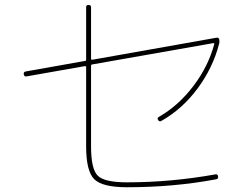

<svg xmlns="http://www.w3.org/2000/svg" viewBox="-20 -790 1040 800"><path d="M90.8 -471.7Q81.1 -469.7 79.1 -480Q77.1 -490.2 86.9 -492.2L334 -536.1Q338.9 -536.1 338.9 -541V-759.8Q338.9 -769.5 349.1 -769.5Q359.4 -769.5 359.4 -759.8V-544.9Q359.4 -541 364.3 -541L881.8 -632.8Q891.6 -634.8 893.6 -625Q895.5 -614.3 892.6 -606.4Q867.2 -507.8 803.7 -421.9Q740.2 -335.9 652.3 -286.1Q644.5 -281.2 638.7 -290Q633.8 -297.9 641.6 -302.7Q723.6 -349.6 786.1 -432.1Q848.6 -514.6 873 -607.4Q874 -608.4 872.6 -609.4Q871.1 -610.4 869.1 -610.4L364.3 -521.5Q359.4 -521.5 359.4 -514.6V-179.7Q359.4 -85.9 387.2 -58.1Q415 -30.3 508.8 -30.3Q692.4 -30.3 877.9 -63.5Q886.7 -65.4 888.7 -55.2Q890.6 -44.9 880.9 -43Q704.1 -9.8 508.8 -9.8Q406.2 -9.8 372.6 -43.5Q338.9 -77.1 338.9 -179.7V-510.7Q338.9 -514.6 334 -514.6Z"/></svg>

Font: Rounded-L Mgen+ 2m thin
Style: Regular
Weight: 100
Designer: [Source Han Sans]
Ryoko NISHIZUKA  (kana & ideographs); Paul D. Hunt (Latin, Greek & Cyrillic); Wenlong ZHANG  (bopomofo
Version: Version 1.059.20150602